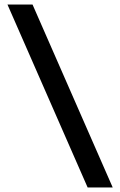

<svg xmlns="http://www.w3.org/2000/svg" viewBox="-20 -790 532 850"><path d="M479 40H368L13 -770H124Z"/></svg>

Font: M PLUS 2 Thin Medium
Style: Regular
Weight: 500
Version: Version 1.001